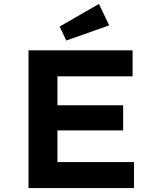

<svg xmlns="http://www.w3.org/2000/svg" viewBox="-20 -956 799 976"><path d="M125 0V-700H654V-568H272V-132H661V0ZM199 -293V-421H606V-293ZM317 -750 283 -821 483 -936 535 -827Z"/></svg>

Font: Lexend Exa SemiBold
Style: Regular
Weight: 600
Designer: Bonnie Shaver-Troup, Thomas Jockin
Foundry: Lexend
Version: Version 1.007